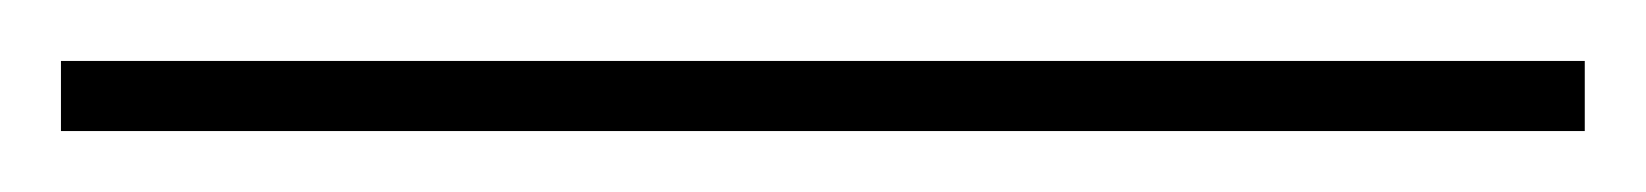

<svg xmlns="http://www.w3.org/2000/svg" viewBox="-20 41 540 63"><path d="M0 84V61H500V84Z"/></svg>

Font: MuseoModerno SemiBold Thin
Style: Regular
Weight: 250
Version: Version 1.001